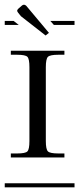

<svg xmlns="http://www.w3.org/2000/svg" viewBox="-29 -797 337 817"><path d="M288.1 0H-8.8V-17.1H288.1ZM17.1 -127V-144H43.9Q79.1 -144 87.6 -152.8Q96.2 -161.6 96.2 -196.8V-511.2Q96.2 -546.4 87.6 -555.2Q79.1 -564 43.9 -564H17.1V-581.1H245.1V-564H219.2Q184.1 -564 175 -555.2Q166 -546.4 166 -511.2V-196.8Q166 -161.6 175 -152.8Q184.1 -144 219.2 -144H245.1V-127ZM-8.8 -708H28.8L50.8 -690.9H-8.8ZM185.1 -708H288.1V-690.9H200.2ZM64.9 -773.9Q69.3 -776.9 73.2 -776.9Q78.1 -776.9 83 -772L179.2 -657.2L165 -646L60.1 -728L47.9 -743.2Q43.9 -749 43.9 -751Q43.9 -754.9 48.8 -759.8Z"/></svg>

Font: FoglihtenFr01
Style: Regular
Weight: 500
Version: Version 0.68